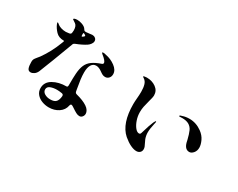

<svg xmlns="http://www.w3.org/2000/svg" viewBox="-102 -1265 2204 1778"><g transform="rotate(30 1000.0 -376.5)"><path d="M406 -591Q397 -587 392.5 -582.5Q388 -578 386 -570Q357 -491 307.5 -362Q258 -233 246 -205Q235 -181 216.5 -168.5Q198 -156 180 -156Q156 -156 147.5 -179Q139 -202 139 -244Q139 -262 144 -272.5Q149 -283 164 -301L186 -328Q253 -421 298 -540Q302 -550 304 -556Q306 -562 305 -564H302Q246 -564 215.5 -596.5Q185 -629 171 -662Q166 -674 166 -679Q166 -683 169 -683Q173 -683 183 -674Q198 -660 223.5 -652Q249 -644 276 -644Q280 -644 312 -648Q331 -651 332 -669Q334 -685 334 -692Q334 -739 310 -756Q300 -764 288 -771Q276 -778 276 -781Q276 -786 286.5 -790Q297 -794 314 -794Q338 -794 362 -786Q399 -774 412 -752Q417 -743 422 -739.5Q427 -736 436 -736H441L479 -740Q496 -743 503 -743Q522 -743 534 -734Q551 -723 551 -702Q551 -686 539 -669.5Q527 -653 513 -644Q473 -617 406 -591ZM427 -717Q422 -717 422 -711V-705V-697Q422 -677 430 -681Q450 -692 450 -701Q450 -708 435 -714L429 -717ZM611 -404Q611 -369 616 -330Q621 -291 631 -236L635 -214Q638 -197 655 -193Q730 -174 773 -145Q794 -131 805 -113.5Q816 -96 816 -79Q816 -60 804 -45.5Q792 -31 774 -31Q757 -31 738 -41Q719 -51 688 -72L672 -82Q664 -86 661 -86Q649 -86 646 -69Q636 -18 591.5 11.5Q547 41 488 41Q450 41 414.5 27.5Q379 14 356.5 -13Q334 -40 334 -77Q334 -141 393.5 -175.5Q453 -210 536 -210Q548 -210 548 -231Q548 -316 551 -355Q555 -412 571 -448.5Q587 -485 620.5 -509.5Q654 -534 712 -554Q727 -559 727 -570Q727 -593 674 -634Q672 -636 668 -640Q664 -644 664 -646Q664 -651 676 -651Q689 -651 704 -646Q760 -636 806.5 -601.5Q853 -567 853 -523Q853 -497 837.5 -480.5Q822 -464 800 -464Q784 -464 771.5 -470Q759 -476 737 -492Q706 -514 679 -514Q646 -514 628.5 -485Q611 -456 611 -404ZM546 -111V-114Q546 -131 528 -134Q496 -139 476 -139Q436 -139 406.5 -127Q377 -115 377 -88Q377 -61 403 -45.5Q429 -30 463 -30Q508 -30 525.5 -51Q543 -72 546 -111Z M1252 -83Q1152 -171 1152 -378Q1152 -404 1156 -450Q1157 -462 1158 -477.5Q1159 -493 1159 -513Q1159 -556 1150 -586.5Q1141 -617 1117 -633Q1103 -641 1103 -645Q1103 -648 1114.5 -650.5Q1126 -653 1139 -653Q1196 -653 1237.5 -623Q1279 -593 1279 -543Q1279 -522 1264 -471Q1253 -430 1247.5 -403Q1242 -376 1242 -344Q1242 -301 1256 -260.5Q1270 -220 1291 -194Q1312 -168 1333 -168Q1348 -168 1352 -186Q1381 -285 1398 -322Q1409 -345 1414 -345Q1417 -345 1417 -339Q1417 -329 1413 -317Q1399 -256 1399 -218Q1399 -184 1411 -151Q1416 -139 1426 -119Q1436 -100 1440.5 -88Q1445 -76 1445 -63Q1445 -41 1430.5 -27.5Q1416 -14 1393 -14Q1365 -14 1328.5 -31.5Q1292 -49 1252 -83ZM1758 -315 1752 -342Q1739 -396 1724.5 -428.5Q1710 -461 1679 -478Q1651 -492 1612 -492L1583 -491Q1575 -491 1575 -495Q1575 -497 1576 -498Q1580 -503 1587.5 -505Q1595 -507 1599 -508Q1631 -520 1673 -520Q1744 -520 1806 -475Q1846 -446 1865 -405.5Q1884 -365 1884 -333Q1884 -298 1864 -275Q1844 -252 1822 -252Q1775 -252 1758 -315Z"/></g></svg>

Font: Shippori Mincho B1
Style: Bold
Weight: 700
Designer: FONTDASU
Foundry: FONTDASU / Google Inc. / but / Adobe
Version: Version 3.110; ttfautohint (v1.8.3)